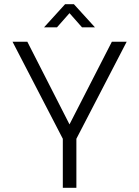

<svg xmlns="http://www.w3.org/2000/svg" viewBox="-20 -900 667 920"><path d="M587 -700 346 -235V0H281V-235L40 -700H111L313 -304L516 -700ZM191 -769 292 -880H334L435 -769H373L313 -837L253 -769Z"/></svg>

Font: Kulim Park Light
Style: Regular
Weight: 300
Designer: Noponies / Dale Sattler
Foundry: Noponies
Version: Version 1.000; ttfautohint (v1.8.3)